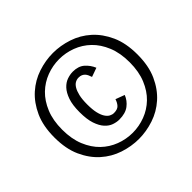

<svg xmlns="http://www.w3.org/2000/svg" viewBox="-170 -951 1183 1183"><g transform="rotate(-45 421.5 -360.0)"><path d="M551 -239Q537 -203 505.5 -179Q474 -155 420 -155Q398 -155 373 -163.5Q348 -172 327 -195Q306 -218 292.5 -258Q279 -298 279 -361Q279 -423 293 -463Q307 -503 328.5 -526Q350 -549 376 -558Q402 -567 426 -567Q474 -567 502.5 -542Q531 -517 546 -481L487 -460Q483 -472 478.5 -482Q474 -492 467 -499.5Q460 -507 450 -511.5Q440 -516 425 -516Q410 -516 396 -508.5Q382 -501 371 -483Q360 -465 353 -435.5Q346 -406 346 -361Q346 -316 353 -286.5Q360 -257 371.5 -239.5Q383 -222 397 -214.5Q411 -207 426 -207Q457 -207 471 -222.5Q485 -238 492 -261ZM783 -360Q783 -261 751 -190.5Q719 -120 667.5 -74Q616 -28 551 -6.5Q486 15 421 15Q356 15 291 -6.5Q226 -28 174.5 -74Q123 -120 91 -190.5Q59 -261 59 -360Q59 -459 91 -529.5Q123 -600 174.5 -646Q226 -692 291 -713.5Q356 -735 421 -735Q486 -735 551 -713.5Q616 -692 667.5 -646Q719 -600 751 -529.5Q783 -459 783 -360ZM715 -360Q715 -441 690 -501.5Q665 -562 624 -601.5Q583 -641 530 -661Q477 -681 421 -681Q365 -681 312 -661Q259 -641 218 -601.5Q177 -562 152 -501.5Q127 -441 127 -360Q127 -279 152 -218.5Q177 -158 218 -118.5Q259 -79 312 -59Q365 -39 421 -39Q477 -39 530 -59Q583 -79 624 -118.5Q665 -158 690 -218.5Q715 -279 715 -360Z"/></g></svg>

Font: Carrois Gothic
Style: Regular
Weight: 400
Designer: Ralph du Carrois
Foundry: Ralph du Carrois
Version: Version 1.001